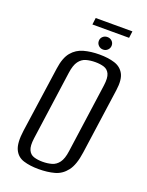

<svg xmlns="http://www.w3.org/2000/svg" viewBox="-145 -828 698 913"><g transform="rotate(20 204.5 -372.0)"><path d="M166.7 12Q123.1 12 90.5 1.8Q57.9 -8.3 43.4 -39.8Q28.9 -71.2 37.8 -135.3L85.2 -467.8Q92.9 -523.5 116.3 -551.6Q139.8 -579.7 175.3 -589.5Q210.8 -599.3 254.1 -599.3Q298.5 -599.3 330.8 -589.1Q363.2 -579 378.8 -550.9Q394.4 -522.8 386.7 -467.8L340 -135.5Q331.1 -70.5 306.9 -39Q282.8 -7.6 247.3 2.2Q211.7 12 166.7 12ZM172.6 -27.3Q198.2 -27.3 219.3 -33.4Q240.4 -39.4 254.8 -58.9Q269.2 -78.3 274.5 -117.8L323.4 -468Q328.9 -507.8 320 -527.1Q311 -546.4 291.9 -552.5Q272.9 -558.5 248 -558.5Q222.3 -558.5 201.2 -552.5Q180.1 -546.4 165.9 -527.1Q151.6 -507.8 146 -468L97.2 -117.8Q91.9 -78.3 100.8 -58.9Q109.6 -39.4 128.6 -33.4Q147.7 -27.3 172.6 -27.3ZM260.9 -627Q247.1 -627 237.6 -636.4Q228.1 -645.8 228.1 -659.1Q228.1 -672.4 237.6 -681.3Q247.1 -690.2 260.9 -690.2Q274.6 -690.2 284 -681.3Q293.4 -672.4 293.4 -659.1Q293.4 -645.8 284 -636.4Q274.6 -627 260.9 -627ZM172.8 -721.9 177.1 -756.1H362.8L358.5 -721.9Z"/></g></svg>

Font: Alumni Sans Thin
Style: Italic
Weight: 100
Italic angle: -8°
Designer: Robert E. Leuschke
Foundry: Robert E. Leuschke
Version: Version 1.016